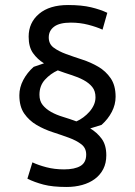

<svg xmlns="http://www.w3.org/2000/svg" viewBox="-20 -732 537 764"><path d="M57 -353Q57 -384 72.5 -413.5Q88 -443 114 -466L155 -480Q129 -496 111.5 -520.5Q94 -545 94 -586Q94 -642 135.5 -677Q177 -712 251 -712Q305 -712 342.5 -703Q380 -694 407 -681L388 -614Q364 -625 331 -633.5Q298 -642 262 -642Q217 -642 195.5 -626Q174 -610 174 -583Q174 -557 193.5 -542.5Q213 -528 243 -517Q273 -506 307 -495Q341 -484 371 -466.5Q401 -449 420.5 -420.5Q440 -392 440 -347Q440 -316 425 -287Q410 -258 384 -235L339 -221Q366 -205 384.5 -180Q403 -155 403 -114Q403 -83 391 -59.5Q379 -36 357.5 -20Q336 -4 307 4Q278 12 245 12Q189 12 153 2.5Q117 -7 89 -21L109 -86Q132 -75 164.5 -66.5Q197 -58 235 -58Q277 -58 300 -71.5Q323 -85 323 -117Q323 -143 303.5 -158Q284 -173 254 -184Q224 -195 190 -206Q156 -217 126 -234.5Q96 -252 76.5 -280Q57 -308 57 -353ZM360 -345Q360 -370 347 -386Q334 -402 312.5 -413.5Q291 -425 264 -433.5Q237 -442 210 -452Q181 -439 159 -415Q137 -391 137 -355Q137 -330 150 -314Q163 -298 183.5 -286.5Q204 -275 230.5 -267Q257 -259 284 -249Q298 -255 311.5 -265Q325 -275 336 -287.5Q347 -300 353.5 -314.5Q360 -329 360 -345Z"/></svg>

Font: PT Sans
Style: Regular
Weight: 400
Version: Version 2.003W OFL; ttfautohint (v1.6)